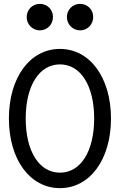

<svg xmlns="http://www.w3.org/2000/svg" viewBox="-20 -963 620 993"><path d="M290 10C445 10 554 -138 554 -350C554 -562 445 -710 290 -710C135 -710 26 -562 26 -350C26 -138 135 10 290 10ZM290 -70C183 -70 113 -180 113 -350C113 -520 183 -630 290 -630C397 -630 467 -520 467 -350C467 -180 397 -70 290 -70ZM118 -875C118 -837 148 -806 186 -806C225 -806 254 -837 254 -875C254 -913 225 -943 186 -943C148 -943 118 -913 118 -875ZM326 -875C326 -837 356 -806 394 -806C433 -806 462 -837 462 -875C462 -913 433 -943 394 -943C356 -943 326 -913 326 -875Z"/></svg>

Font: CommitMono-dimboump
Style: Regular
Weight: 400
Monospace: yes
Designer: Eigil Nikolajsen
Foundry: Eigil Nikolajsen
Version: Version 1.143